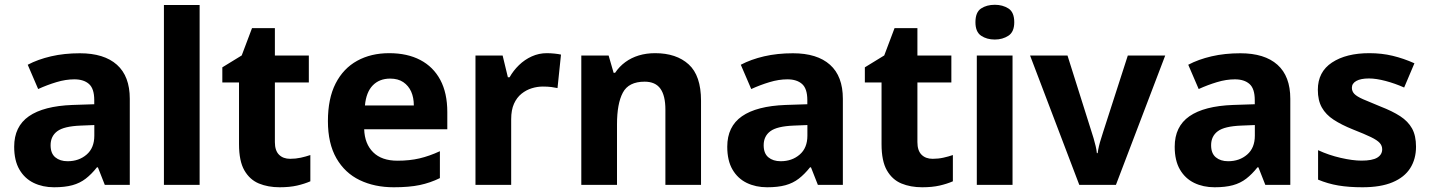

<svg xmlns="http://www.w3.org/2000/svg" viewBox="-20 -781 6043 811"><path d="M317.3 -556Q419.6 -556 473.9 -507.5Q528.2 -459 528.2 -363.8V0H422.7L393.5 -74.2H389.5Q366.5 -45.2 342 -26.3Q317.5 -7.4 285.7 1.3Q253.9 10 208.3 10Q160.3 10 122.1 -8.5Q83.9 -27.1 61.9 -65Q39.9 -102.9 39.9 -161.2Q39.9 -246.7 102 -289.9Q164.1 -333.1 286.5 -337.7L378.1 -340.7V-358.1Q378.1 -406.7 355.8 -426.3Q333.6 -445.9 294 -445.9Q257.5 -445.9 218.3 -434Q179 -422.2 141.2 -404.9L97.1 -507.5Q140 -530.2 195.6 -543.1Q251.3 -556 317.3 -556ZM320.7 -250.5Q250 -247.7 221.9 -226.7Q193.7 -205.7 193.7 -167.5Q193.7 -132.9 213.6 -116.5Q233.5 -100 265.5 -100Q313.4 -100 345.9 -128.1Q378.4 -156.1 378.4 -207.9V-252.8Z M823.2 0H672.4V-760H823.2Z M1205.5 -110.2Q1229.2 -110.2 1250.5 -114.9Q1271.8 -119.6 1290.9 -126.1V-15.2Q1266.5 -4.5 1235 2.8Q1203.6 10 1161.3 10Q1111.9 10 1073.4 -6Q1034.8 -22.1 1012.2 -61.4Q989.6 -100.8 989.6 -171.9V-432.6H919.1V-496.6L1001 -546.8L1044.5 -662.1H1141.1V-546.4H1284.5V-432.6H1141.1V-180.6Q1141.1 -145 1158.5 -127.6Q1175.9 -110.2 1205.5 -110.2Z M1624 -556.4Q1700.4 -556.4 1755.3 -527.6Q1810.3 -498.8 1839.9 -443.4Q1869.4 -388 1869.4 -307.7V-235.1H1518.3Q1520.3 -173.4 1556.3 -137.8Q1592.2 -102.2 1658.8 -102.2Q1710.4 -102.2 1752 -112Q1793.7 -121.8 1838.1 -142.3V-28.7Q1797.7 -8.8 1753.1 0.6Q1708.6 10 1643.2 10Q1562.3 10 1499.6 -20.1Q1436.8 -50.2 1400.9 -112.6Q1365.1 -175 1365.1 -269.5Q1365.1 -364.8 1397.6 -428.4Q1430.2 -492 1488.6 -524.2Q1546.9 -556.4 1624 -556.4ZM1627.9 -449Q1582.6 -449 1554.6 -420.4Q1526.7 -391.8 1521.5 -335.6H1728Q1728 -368.8 1716.8 -394Q1705.5 -419.1 1683.4 -434.1Q1661.3 -449 1627.9 -449Z M2289.7 -556.4Q2305.3 -556.4 2322.5 -554.6Q2339.7 -552.8 2349.6 -550.4L2334.9 -409Q2323.8 -411.4 2308.9 -413.4Q2294 -415.4 2272.7 -415.4Q2249.6 -415.4 2226.2 -408.2Q2202.8 -401 2182.9 -385.1Q2163 -369.2 2151.1 -342.9Q2139.2 -316.6 2139.2 -277.5V0H1988.4V-546.4H2103.1L2125.3 -454.5H2132.4Q2148.1 -482.6 2172.1 -505.9Q2196.1 -529.2 2226.2 -542.8Q2256.3 -556.4 2289.7 -556.4Z M2747.1 -556.4Q2837 -556.4 2889 -509Q2941.1 -461.6 2941.1 -355.6V0H2790.6V-318Q2790.6 -376.9 2769.5 -406.4Q2748.3 -436 2703 -436Q2635.3 -436 2610.8 -389.6Q2586.2 -343.2 2586.2 -256V0H2435.4V-546.4H2550.8L2571.9 -473.4H2578.1Q2596.1 -500.2 2621.4 -518.7Q2646.7 -537.2 2678.3 -546.8Q2710 -556.4 2747.1 -556.4Z M3329.3 -556Q3431.6 -556 3485.9 -507.5Q3540.2 -459 3540.2 -363.8V0H3434.7L3405.5 -74.2H3401.5Q3378.5 -45.2 3354 -26.3Q3329.5 -7.4 3297.7 1.3Q3265.9 10 3220.3 10Q3172.3 10 3134.1 -8.5Q3095.9 -27.1 3073.9 -65Q3051.9 -102.9 3051.9 -161.2Q3051.9 -246.7 3114 -289.9Q3176.1 -333.1 3298.5 -337.7L3390.1 -340.7V-358.1Q3390.1 -406.7 3367.8 -426.3Q3345.6 -445.9 3306 -445.9Q3269.5 -445.9 3230.3 -434Q3191 -422.2 3153.2 -404.9L3109.1 -507.5Q3152 -530.2 3207.6 -543.1Q3263.3 -556 3329.3 -556ZM3332.7 -250.5Q3262 -247.7 3233.9 -226.7Q3205.7 -205.7 3205.7 -167.5Q3205.7 -132.9 3225.6 -116.5Q3245.5 -100 3277.5 -100Q3325.4 -100 3357.9 -128.1Q3390.4 -156.1 3390.4 -207.9V-252.8Z M3919.5 -110.2Q3943.2 -110.2 3964.5 -114.9Q3985.8 -119.6 4004.9 -126.1V-15.2Q3980.5 -4.5 3949 2.8Q3917.6 10 3875.3 10Q3825.9 10 3787.4 -6Q3748.8 -22.1 3726.2 -61.4Q3703.6 -100.8 3703.6 -171.9V-432.6H3633.1V-496.6L3715 -546.8L3758.5 -662.1H3855.1V-546.4H3998.5V-432.6H3855.1V-180.6Q3855.1 -145 3872.5 -127.6Q3889.9 -110.2 3919.5 -110.2Z M4256.9 -546.4V0H4106V-546.4ZM4182.1 -760.8Q4214.9 -760.8 4239.6 -745.2Q4264.2 -729.5 4264.2 -687.1Q4264.2 -646.3 4239.6 -630.2Q4214.9 -614 4182.1 -614Q4147.9 -614 4124.1 -630.2Q4100.2 -646.3 4100.2 -687.1Q4100.2 -729.5 4124.1 -745.2Q4147.9 -760.8 4182.1 -760.8Z M4538.9 0 4331 -546.4H4489.1L4590.9 -223.7Q4594.6 -213.3 4599.3 -196.9Q4604 -180.6 4608 -164Q4611.9 -147.5 4613.1 -134.1H4616.5Q4618.1 -147.5 4621.9 -163.6Q4625.7 -179.8 4631 -195.8Q4636.2 -211.8 4639.5 -223.1L4743.8 -546.4H4901.8L4693.6 0Z M5219.3 -556Q5321.6 -556 5375.9 -507.5Q5430.2 -459 5430.2 -363.8V0H5324.7L5295.5 -74.2H5291.5Q5268.5 -45.2 5244 -26.3Q5219.5 -7.4 5187.7 1.3Q5155.9 10 5110.3 10Q5062.3 10 5024.1 -8.5Q4985.9 -27.1 4963.9 -65Q4941.9 -102.9 4941.9 -161.2Q4941.9 -246.7 5004 -289.9Q5066.1 -333.1 5188.5 -337.7L5280.1 -340.7V-358.1Q5280.1 -406.7 5257.8 -426.3Q5235.6 -445.9 5196 -445.9Q5159.5 -445.9 5120.3 -434Q5081 -422.2 5043.2 -404.9L4999.1 -507.5Q5042 -530.2 5097.6 -543.1Q5153.3 -556 5219.3 -556ZM5222.7 -250.5Q5152 -247.7 5123.9 -226.7Q5095.7 -205.7 5095.7 -167.5Q5095.7 -132.9 5115.6 -116.5Q5135.5 -100 5167.5 -100Q5215.4 -100 5247.9 -128.1Q5280.4 -156.1 5280.4 -207.9V-252.8Z M5961.2 -161.4Q5961.2 -109.4 5936.8 -70.8Q5912.3 -32.1 5862.1 -11.1Q5812 10 5735 10Q5677.2 10 5633 2.5Q5588.9 -4.9 5547.5 -22.2V-146.7Q5592.3 -125.8 5643 -114.2Q5693.7 -102.5 5730.9 -102.5Q5776.6 -102.5 5797.4 -115.1Q5818.3 -127.8 5818.3 -150.4Q5818.3 -165.5 5807.9 -177.2Q5797.5 -188.9 5770.8 -201.9Q5744.2 -214.8 5694.8 -234.2Q5646.5 -253.6 5613.4 -275.2Q5580.4 -296.7 5563.5 -326.8Q5546.5 -356.9 5546.5 -401.6Q5546.5 -477.5 5606.3 -516.9Q5666.1 -556.4 5764 -556.4Q5816.6 -556.4 5862.5 -545.3Q5908.4 -534.3 5954.5 -513.7L5911.1 -411.3Q5872.8 -428.4 5832.8 -439Q5792.7 -449.6 5762.3 -449.6Q5727.8 -449.6 5709 -439.1Q5690.3 -428.6 5690.3 -410.2Q5690.3 -395.5 5700.5 -384.6Q5710.8 -373.7 5737.3 -361.9Q5763.9 -350.2 5811.8 -330.8Q5861 -311.8 5894.2 -290.3Q5927.5 -268.7 5944.4 -238.4Q5961.2 -208.1 5961.2 -161.4Z"/></svg>

Font: Noto Sans Khmer UI
Style: Regular
Weight: 400
Designer: Danh Hong and the Monotype Design Team
Foundry: Monotype Imaging Inc.
Version: Version 2.002